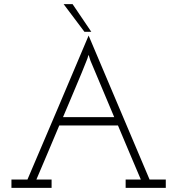

<svg xmlns="http://www.w3.org/2000/svg" viewBox="-20 -903 852 923"><path d="M35 -40H112Q186 -214 259.5 -386Q333 -558 406 -732Q479 -558 552.5 -386Q626 -214 699 -40H777V0H584V-40H657Q629 -105 602 -169.5Q575 -234 547 -300H265Q237 -234 210 -169.5Q183 -105 155 -40H228V0H35ZM415 -611 406 -639Q404 -636 401 -624Q399 -618 396 -611Q386 -585 372.5 -552.5Q359 -520 344 -484.5Q329 -449 313.5 -412Q298 -375 283 -340H529ZM329 -883Q352 -850 374 -816.5Q396 -783 419 -750H386Q361 -783 336 -816.5Q311 -850 286 -883Z"/></svg>

Font: Josefin Slab
Style: Regular
Weight: 400
Designer: Santiago Orozco
Foundry: Typemade
Version: Version 1.000